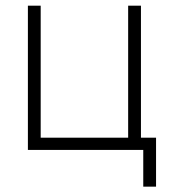

<svg xmlns="http://www.w3.org/2000/svg" viewBox="-20 -538 626 689"><path d="M80.1 0V-517.6H126V-43.9H439.9V-517.6H485.8V-43.9H540V131.8H494.1V0Z"/></svg>

Font: Cascadia Code NF ExtraLight
Style: Regular
Weight: 200
Monospace: yes
Designer: Aaron Bell
Foundry: Saja Typeworks
Version: Version 2404.023; ttfautohint (v1.8.4)